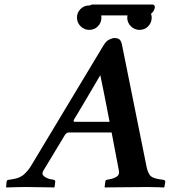

<svg xmlns="http://www.w3.org/2000/svg" viewBox="-20 -826 758 848"><path d="M320 -748Q320 -771 336 -786.5Q352 -802 374 -802Q375 -802 375.5 -802Q376 -802 377 -802Q383 -806 388 -806H652Q664 -806 664 -794Q664 -792 663 -790Q661 -777 647 -765Q650 -757 650 -748Q650 -726 634.5 -710Q619 -694 596 -694Q574 -694 558 -710Q542 -726 542 -748Q542 -753 543 -758H427Q428 -753 428 -748Q428 -726 412.5 -710Q397 -694 374 -694Q352 -694 336 -710Q320 -726 320 -748ZM627 -91Q631 -70 640.5 -54.5Q650 -39 686 -34L700 -32Q703 -32 706.5 -30Q710 -28 710 -23L706 0L704 2Q704 2 680.5 1Q657 0 628 0Q615 0 585 0.5Q555 1 522.5 1Q490 1 467 1.5Q444 2 444 2L442 0L445 -23Q446 -31 452 -32L463 -34Q481 -37 495 -45.5Q509 -54 505 -73L473 -241H284Q273 -241 265 -227L172 -73Q162 -57 175 -47Q188 -37 206 -34L217 -32Q224 -31 224 -23L221 0L219 2Q219 2 205 1.5Q191 1 170.5 1Q150 1 129.5 0.5Q109 0 95 0Q76 0 56 0.5Q36 1 22.5 1.5Q9 2 9 2L7 0L9 -23Q9 -28 12.5 -30Q16 -32 19 -32L33 -34Q69 -39 88 -57.5Q107 -76 118 -95L438 -627Q449 -645 463 -651.5Q477 -658 485 -658Q502 -658 509 -650.5Q516 -643 519 -627ZM310 -288H464Q456 -330 450 -360Q444 -390 438 -421Q432 -452 423 -494Q409 -470 389.5 -437Q370 -404 351.5 -372.5Q333 -341 320.5 -320.5Q308 -300 308 -300Q301 -288 310 -288Z"/></svg>

Font: Libertinus Serif SemiBold
Style: Italic
Weight: 600
Italic angle: -11.5°
Designer: Philipp H. Poll, Khaled Hosny
Foundry: Caleb Maclennan
Version: Version 7.051;RELEASE